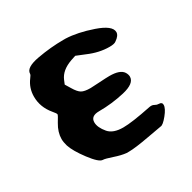

<svg xmlns="http://www.w3.org/2000/svg" viewBox="-115 -595 711 711"><g transform="rotate(-30 240.5 -240.0)"><path d="M40 -352Q40 -389 62 -418Q70 -428 70 -433Q70 -459 127.5 -469.5Q185 -480 240 -480H249Q299 -478 361.5 -456.5Q424 -435 424 -407Q424 -392 403 -378Q396 -372 375 -372Q331 -372 285 -392L248 -407L227 -400Q182 -384 168 -351L161 -334L175 -311Q188 -289 200 -282Q212 -275 238 -275Q246 -275 276.5 -277Q307 -279 320 -279Q366 -279 379 -258Q385 -248 385 -239Q385 -210 331 -197.5Q277 -185 222 -185Q186 -185 186 -158Q186 -136 208 -110Q227 -88 270 -88Q307 -88 390 -105Q394 -106 400 -106Q406 -106 412.5 -102Q419 -98 427 -98Q441 -98 441 -86Q441 -71 421 -46.5Q401 -22 391 -22Q389 -22 329.5 -11Q270 0 243 0H233Q212 -2 182.5 -12Q153 -22 144 -22Q128 -22 96 -64.5Q64 -107 55 -135Q50 -152 50 -165Q50 -194 68 -224Q83 -248 83 -252Q83 -256 71 -270Q40 -307 40 -352Z"/></g></svg>

Font: NaniFont Regular
Style: Regular
Weight: 400
Designer: Nanigashitei
Version: Version 1.036